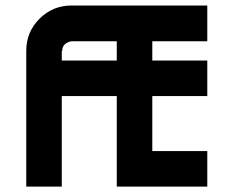

<svg xmlns="http://www.w3.org/2000/svg" viewBox="-20 -687 837 707"><path d="M410 0V-333.3H207.5V0H76.7V-500Q76.7 -569.2 125.4 -617.9Q174.2 -666.7 243.3 -666.7H743.3V-535H540.8V-464.2H743.3V-333.3H540.8V-130.8H743.3V0ZM410 -464.2V-535H243.3Q230 -533.3 219.6 -524.6Q209.2 -515.8 209.2 -500H207.5V-464.2Z"/></svg>

Font: 0xA000-Squareish
Style: Squareish-Bold
Weight: 700
Version: Version 0.1